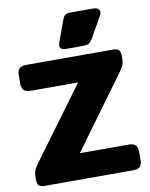

<svg xmlns="http://www.w3.org/2000/svg" viewBox="-99 -996 835 1067"><g transform="rotate(-10 319.0 -462.0)"><path d="M280 -754Q280 -762 283 -769L327 -890Q334 -910 343.5 -917Q353 -924 379 -924H499Q517 -924 527.5 -917.5Q538 -911 538 -899Q538 -888 531 -877L466 -762Q454 -742 443 -735.5Q432 -729 403 -729H314Q280 -729 280 -754ZM23 -47Q23 -74 28 -90Q33 -106 52 -132L348 -534H83Q54 -534 42 -546Q30 -558 30 -584V-630Q30 -656 42 -668Q54 -680 83 -680H569Q595 -680 604 -669.5Q613 -659 613 -632Q613 -605 608 -589.5Q603 -574 583 -547L289 -145H563Q592 -145 603.5 -133Q615 -121 615 -95V-49Q615 -24 603.5 -12Q592 0 563 0H67Q41 0 32 -10Q23 -20 23 -47Z"/></g></svg>

Font: Mitr SemiBold
Style: Regular
Weight: 600
Designer: Thanarat Vachiruckul
Foundry: Cadson Demak
Version: Version 1.003